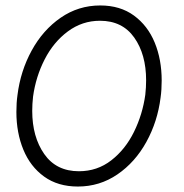

<svg xmlns="http://www.w3.org/2000/svg" viewBox="-20 -673 672 703"><path d="M40 -263Q40 -297 44 -325Q55 -413 96 -488Q137 -563 202 -608Q267 -653 347 -653Q420 -653 470.5 -616Q521 -579 546.5 -517Q572 -455 572 -378Q572 -344 568 -316Q557 -228 516 -153.5Q475 -79 410 -34.5Q345 10 265 10Q192 10 141.5 -26.5Q91 -63 65.5 -125Q40 -187 40 -263ZM512 -326Q515 -353 515 -379Q515 -474 471.5 -535.5Q428 -597 346 -597Q281 -597 228.5 -558Q176 -519 143.5 -455.5Q111 -392 101 -319Q98 -292 98 -267Q98 -172 142 -109Q186 -46 269 -46Q336 -46 387.5 -86Q439 -126 470.5 -190Q502 -254 512 -326Z"/></svg>

Font: Bellota
Style: Italic
Weight: 400
Italic angle: -7.5°
Designer: Kemie Guaida
Foundry: Kemie Guaida
Version: Version 4.001